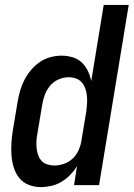

<svg xmlns="http://www.w3.org/2000/svg" viewBox="-20 -755 545 783"><path d="M147 8Q121 8 97.5 -1Q74 -10 59 -28.5Q44 -47 36.5 -70.5Q29 -94 27 -119Q25 -144 26.5 -170Q28 -196 32 -221L52 -341Q56 -364 62.5 -386.5Q69 -409 80 -430Q91 -451 107 -470Q123 -489 143 -502.5Q163 -516 186 -522Q209 -528 231 -528Q254 -528 276 -521.5Q298 -515 313.5 -500Q329 -485 338.5 -465.5Q348 -446 352 -424L403 -735H505L384 0H282L294 -77Q282 -58 266 -41.5Q250 -25 230.5 -13.5Q211 -2 189.5 3Q168 8 147 8ZM202 -80Q221 -80 241 -87Q261 -94 276.5 -108.5Q292 -123 300.5 -142.5Q309 -162 312 -181L332 -301Q334 -317 335 -333Q336 -349 334.5 -364Q333 -379 328 -393.5Q323 -408 313.5 -419Q304 -430 289.5 -435Q275 -440 259 -440Q239 -440 218.5 -431Q198 -422 184 -405Q170 -388 162.5 -367.5Q155 -347 152 -327L132 -207Q129 -192 128.5 -177.5Q128 -163 129.5 -149Q131 -135 136 -121.5Q141 -108 150 -98.5Q159 -89 173 -84.5Q187 -80 202 -80Z"/></svg>

Font: Iosevka SS18 Semibold
Style: Italic
Weight: 600
Italic angle: -9°
Monospace: yes
Designer: Belleve Invis
Foundry: Belleve Invis
Version: Version 25.1.1; ttfautohint (v1.8.4)